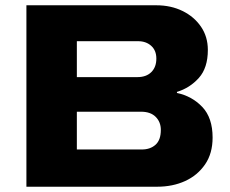

<svg xmlns="http://www.w3.org/2000/svg" viewBox="-20 -707 870 727"><path d="M80 0V-687H572Q627 -687 671 -665.5Q715 -644 741 -606Q767 -568 767 -518Q767 -450 733 -412Q699 -374 650 -359V-355Q707 -343 746 -302Q785 -261 785 -186Q785 -126 756.5 -84.5Q728 -43 681 -21.5Q634 0 575 0ZM271 -415H500Q534 -415 553 -434Q572 -453 572 -485Q572 -516 552.5 -533.5Q533 -551 503 -551H271ZM271 -141H517Q549 -141 569 -159Q589 -177 589 -215Q589 -245 569.5 -264.5Q550 -284 514 -284H271Z"/></svg>

Font: Archivo SemiExpanded ExtraBold
Style: Regular
Weight: 800
Width: 6
Designer: Hector Gatti
Foundry: Omnibus-Type
Version: Version 2.001; ttfautohint (v1.8.3)